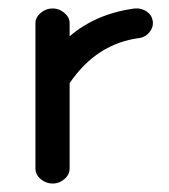

<svg xmlns="http://www.w3.org/2000/svg" viewBox="-20 -426 400 455"><path d="M105 9Q89 9 76.5 -1.5Q64 -12 64 -27V-371Q64 -385 76.5 -395.5Q89 -406 105 -406Q120 -406 132.5 -395.5Q145 -385 145 -371V-340Q208 -394 300 -406Q316 -407 328 -398.5Q340 -390 342 -376Q344 -362 334.5 -350Q325 -338 311 -336Q209 -323 145 -229V-27Q145 -12 132.5 -1.5Q120 9 105 9Z"/></svg>

Font: Hoogli Semibold
Style: Regular
Weight: 600
Designer: Anand Singh Naorem
Foundry: Brand New Type
Version: Version 1.00 b007